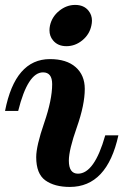

<svg xmlns="http://www.w3.org/2000/svg" viewBox="-29 -737 503 770"><path d="M180.2 -399.4Q180.2 -446.8 143.6 -446.8Q82.5 -446.8 43.9 -292H-8.8Q31.7 -500 171.4 -500Q237.8 -500 274.4 -467.8Q311 -435.5 311 -380.4Q311 -316.9 279.1 -226.3Q247.1 -135.7 247.1 -92.8Q247.1 -40.5 283.7 -40.5Q349.6 -40.5 393.1 -194.3H445.8Q400.4 12.7 251 12.7Q189.5 12.7 152.8 -13.7Q116.2 -40 116.2 -106.9Q116.2 -151.4 148.2 -244.1Q180.2 -336.9 180.2 -399.4ZM237.3 -551.8Q202.6 -551.8 183.6 -575.2Q169.4 -592.3 169.4 -615.7Q169.4 -624.5 171.4 -634.3Q179.2 -669.9 208.5 -693.6Q237.8 -717.3 272.5 -717.3Q307.6 -717.3 326.2 -693.8Q339.8 -676.8 339.8 -654.3Q339.8 -644.5 337.4 -634.3Q330.1 -599.1 301.3 -575.4Q272.5 -551.8 237.3 -551.8Z"/></svg>

Font: Munson
Style: Bold Italic
Weight: 700
Italic angle: -12°
Designer: Paul James MIller
Foundry: High-Logic / Made with FontCreator
Version: Version 2.10;May 5, 2019;FontCreator 11.5.0.2430 64-bit